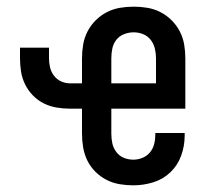

<svg xmlns="http://www.w3.org/2000/svg" viewBox="-20 -548 640 576"><path d="M380 8Q359 8 338.5 4.5Q318 1 299.5 -8.5Q281 -18 266 -33Q251 -48 242 -66.5Q233 -85 229.5 -105.5Q226 -126 226 -147V-222H190Q169 -222 149 -225.5Q129 -229 111 -238Q93 -247 78.5 -262Q64 -277 55 -295.5Q46 -314 43 -334Q40 -354 40 -374V-405H127V-374Q127 -360 130 -346.5Q133 -333 141.5 -321.5Q150 -310 163 -304Q176 -298 190 -298H226V-373Q226 -394 229.5 -414.5Q233 -435 242.5 -453.5Q252 -472 267 -487Q282 -502 300.5 -511.5Q319 -521 339.5 -524.5Q360 -528 381 -528Q402 -528 422.5 -524.5Q443 -521 461.5 -511.5Q480 -502 495 -487Q510 -472 519.5 -453.5Q529 -435 532.5 -414.5Q536 -394 536 -373V-222H314V-147Q314 -132 317 -118Q320 -104 329 -92Q338 -80 351.5 -74.5Q365 -69 380 -69Q394 -69 407.5 -74.5Q421 -80 430 -91Q439 -102 442.5 -116Q446 -130 446 -145V-149H534V-141Q534 -110 523.5 -81Q513 -52 491 -31Q469 -10 439.5 -1Q410 8 380 8ZM448 -298V-373Q448 -388 444.5 -402.5Q441 -417 432 -428.5Q423 -440 409.5 -445.5Q396 -451 381 -451Q366 -451 352 -445.5Q338 -440 329 -428.5Q320 -417 317 -402.5Q314 -388 314 -373V-298Z"/></svg>

Font: Iosevka HT Medium Extended
Style: Regular
Weight: 500
Width: 7
Monospace: yes
Designer: Belleve Invis
Foundry: Belleve Invis
Version: Version 32.3.0; ttfautohint (v1.8.4)